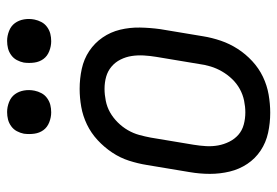

<svg xmlns="http://www.w3.org/2000/svg" viewBox="-140 -632 780 540"><g transform="rotate(-90 250.0 -362.0)"><path d="M203 8Q174 8 146.5 2Q119 -4 96.5 -19Q74 -34 59 -56.5Q44 -79 37.5 -106Q31 -133 31 -161.5Q31 -190 36 -219L56 -339Q60 -364 68 -389Q76 -414 91 -436.5Q106 -459 126 -477.5Q146 -496 170 -507.5Q194 -519 219.5 -523.5Q245 -528 270 -528Q299 -528 326.5 -522Q354 -516 376.5 -501Q399 -486 414.5 -463.5Q430 -441 436.5 -414Q443 -387 442.5 -358.5Q442 -330 438 -301L418 -181Q414 -156 405.5 -131Q397 -106 382.5 -83.5Q368 -61 348 -42.5Q328 -24 304 -12.5Q280 -1 254 3.5Q228 8 203 8ZM204 -62Q220 -62 237 -65.5Q254 -69 269.5 -77.5Q285 -86 297.5 -99Q310 -112 319 -127.5Q328 -143 333 -159.5Q338 -176 340 -192L360 -312Q363 -330 364 -347.5Q365 -365 362.5 -381.5Q360 -398 352.5 -413Q345 -428 332.5 -438.5Q320 -449 304 -453.5Q288 -458 270 -458Q254 -458 236.5 -454.5Q219 -451 204 -442.5Q189 -434 176 -421Q163 -408 154 -392.5Q145 -377 140.5 -360.5Q136 -344 133 -328L113 -208Q110 -190 109 -172.5Q108 -155 111 -138.5Q114 -122 121.5 -107Q129 -92 141 -81.5Q153 -71 169.5 -66.5Q186 -62 204 -62ZM404 -608Q390 -608 376 -613.5Q362 -619 354 -630Q346 -641 344 -655.5Q342 -670 344 -685Q346 -695 351 -704.5Q356 -714 365 -720.5Q374 -727 384 -729.5Q394 -732 405 -732Q419 -732 433 -726.5Q447 -721 455 -710Q463 -699 465.5 -684.5Q468 -670 465 -655Q463 -645 458 -635.5Q453 -626 444 -619.5Q435 -613 425 -610.5Q415 -608 404 -608ZM204 -608Q190 -608 176 -613.5Q162 -619 154 -630Q146 -641 144 -655.5Q142 -670 144 -685Q146 -695 151 -704.5Q156 -714 165 -720.5Q174 -727 184 -729.5Q194 -732 205 -732Q219 -732 233 -726.5Q247 -721 255 -710Q263 -699 265.5 -684.5Q268 -670 265 -655Q263 -645 258 -635.5Q253 -626 244 -619.5Q235 -613 225 -610.5Q215 -608 204 -608Z"/></g></svg>

Font: Iosevka Oblique
Style: Regular
Weight: 400
Italic angle: -9°
Monospace: yes
Designer: Belleve Invis
Foundry: Belleve Invis
Version: Version 32.5.0; ttfautohint (v1.8.4)